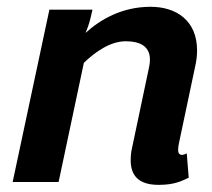

<svg xmlns="http://www.w3.org/2000/svg" viewBox="-20 -528 615 557"><path d="M150 0 223.3 -345.8C258.3 -379.2 300.8 -408.3 345 -408.3C381.7 -408.3 415 -396.7 415 -355C415 -348.3 414.2 -341.7 412.5 -333.3L363.3 -100C360 -86.7 359.2 -74.2 359.2 -62.5C359.2 -19.2 381.7 8.3 440 8.3C487.5 8.3 507.5 -3.3 527.5 -12.5L521.7 -83.3C521.7 -83.3 511.7 -76.7 504.2 -79.2C499.2 -80.8 496.7 -85 496.7 -93.3C496.7 -98.3 497.5 -105.8 500 -116.7L545.8 -333.3C550 -350.8 551.7 -367.5 551.7 -381.7C551.7 -468.3 491.7 -508.3 416.7 -508.3C332.5 -508.3 269.2 -470 228.3 -432.5C233.3 -444.2 238.3 -458.3 242.5 -475L248.3 -500H123.3L16.7 0Z"/></svg>

Font: BoonHome
Style: Bold Oblique
Weight: 700
Italic angle: -12°
Designer: Sungsit Sawaiwan
Foundry: Sungsit Sawaiwan
Version: Version 0.2